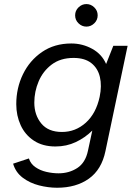

<svg xmlns="http://www.w3.org/2000/svg" viewBox="-20 -718 672 930"><path d="M256.5 191.4Q213.8 191.4 169.1 180Q124.3 168.6 89.9 142.6Q55.6 116.6 43.5 74.8L119.9 49.5Q128.3 75.7 151.6 91.7Q174.8 107.8 204.8 114.6Q234.8 121.5 263.7 121.5Q314.5 121.5 354.2 95.9Q393.8 70.3 406 12.2L427.1 -85.6Q392.1 -51 347.2 -29.8Q302.2 -8.5 248.6 -8.5Q186.7 -8.5 144.1 -36.7Q101.5 -64.8 80.2 -111.4Q58.8 -158.1 58.8 -213.4Q58.8 -291.7 91.3 -358.5Q123.8 -425.3 183.7 -466.3Q243.6 -507.4 325.4 -507.4Q379.5 -507.4 426.4 -481.6Q473.4 -455.8 494 -408L528.8 -496H598.1L490.7 14.2Q472.1 103.6 410.4 147.5Q348.6 191.4 256.5 191.4ZM280 -78.8Q346 -78.8 395.7 -123.7Q445.3 -168.6 462.7 -248.9Q473.8 -302.2 463.9 -344.9Q453.9 -387.6 422.1 -412.5Q390.3 -437.4 336.4 -437.4Q272.9 -437.4 230.6 -405.5Q188.3 -373.6 167.3 -324.1Q146.2 -274.6 146.2 -221Q146.2 -160.9 180.1 -119.8Q213.9 -78.8 280 -78.8ZM398.5 -589.1Q376.7 -589.1 360.3 -605.1Q343.9 -621 343.9 -643.7Q343.9 -666.4 360.3 -682.3Q376.7 -698.3 398.5 -698.3Q420.3 -698.3 436.7 -682.3Q453.1 -666.4 453.1 -643.7Q453.1 -621 436.7 -605.1Q420.3 -589.1 398.5 -589.1Z"/></svg>

Font: Atkinson Hyperlegible Mono ExtraLight
Style: Italic
Weight: 200
Italic angle: -12°
Monospace: yes
Designer: Elliott Scott, Megan Eiswerth, Linus Boman, Theodore Petrosky, Letters from Sweden
Foundry: Applied Design Works, Letters from Sweden
Version: Version 2.001